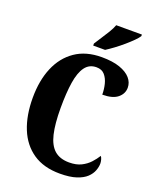

<svg xmlns="http://www.w3.org/2000/svg" viewBox="-169 -1029 928 1138"><g transform="rotate(20 295.5 -460.5)"><path d="M349 10Q247 10 179.5 -36Q112 -82 78.5 -164.5Q45 -247 45 -358Q45 -467 79.5 -549Q114 -631 181.5 -677.5Q249 -724 348 -724Q417 -724 462.5 -708Q508 -692 531 -665.5Q554 -639 554 -606Q554 -568 522.5 -542Q491 -516 426 -516Q426 -550 418 -582Q410 -614 391.5 -635.5Q373 -657 339 -657Q294 -657 268 -622Q242 -587 231.5 -520Q221 -453 221 -358Q221 -258 236 -194.5Q251 -131 285.5 -101Q320 -71 378 -71Q423 -71 454 -86.5Q485 -102 506.5 -125.5Q528 -149 542 -172Q548 -165 551.5 -152Q555 -139 555 -128Q555 -107 546 -83Q537 -59 515 -38Q493 -17 452.5 -3.5Q412 10 349 10ZM276 -784Q289 -805 306 -830.5Q323 -856 339 -882.5Q355 -909 363 -931H525V-921Q517 -908 497.5 -888.5Q478 -869 452.5 -847Q427 -825 400 -805Q373 -785 351 -771H276Z"/></g></svg>

Font: Noto Serif Khmer ExtraCondensed Black
Style: Regular
Weight: 900
Width: 2
Designer: Danh Hong and the Monotype Design Team
Foundry: Monotype Imaging Inc.
Version: Version 2.004